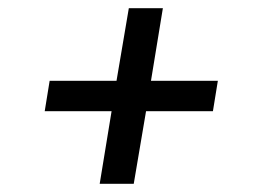

<svg xmlns="http://www.w3.org/2000/svg" viewBox="-20 -574 640 468"><path d="M223 -126 252 -303H89L101 -377H264L294 -554H377L348 -377H511L499 -303H336L306 -126Z"/></svg>

Font: Iosevka Slab Extended Oblique
Style: Regular
Weight: 400
Width: 7
Italic angle: -9°
Monospace: yes
Designer: Belleve Invis
Foundry: Belleve Invis
Version: Version 11.1.0; ttfautohint (v1.8.3)